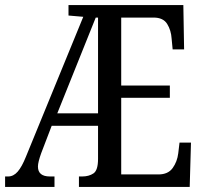

<svg xmlns="http://www.w3.org/2000/svg" viewBox="-21 -734 801 754"><path d="M-1 0V-41H11Q32 -41 48.5 -60Q65 -79 81 -119L306 -668L248 -673V-714H699L702 -540H657L653 -582Q651 -615 635.5 -640Q620 -665 582 -665H455V-398H646V-350H455V-49H601Q639 -49 657 -74Q675 -99 679 -132L684 -174H729L724 0H289V-41H302Q328 -41 346 -53Q364 -65 364 -110V-240H182L141 -133Q128 -97 128 -80Q128 -41 175 -41H193V0ZM204 -289H364V-665H355Z"/></svg>

Font: Noto Serif Myanmar ExtraCondensed
Style: Regular
Weight: 400
Width: 2
Designer: Ben Mitchell and the Monotype Design Team
Foundry: Monotype Imaging Inc.
Version: Version 2.106; ttfautohint (v1.8.4.7-5d5b)